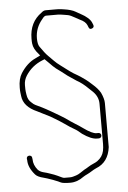

<svg xmlns="http://www.w3.org/2000/svg" viewBox="-54 -624 566 852"><g transform="rotate(-5 228.5 -198.0)"><path d="M380 -9C380 -12.3 378.8 -15.2 376.5 -17.5C374.2 -19.8 371.3 -21 368 -21H359C346.5 -21 327.4 -30.2 301.8 -48.7C290.9 -56.5 279.6 -64.3 266.6 -72C259.9 -76 253.8 -80 248.2 -84C232.4 -95.6 219.4 -104.2 209.2 -110C202.2 -114 195.5 -118 189 -122C182.5 -126 175.6 -130 168.4 -134C161.1 -138 153.6 -142.2 145.9 -146.7C138.2 -151.2 122.9 -158.8 100 -169.5C95 -171.8 89.5 -176 83.5 -182C73 -190.2 66.7 -202.3 64.5 -218.5C63.8 -223.5 63.2 -228.2 62.5 -232.5C61.8 -236.8 61.5 -246.4 61.5 -261.3C61.5 -276.1 65.7 -290 74 -303C92 -331 116.8 -351.3 148.5 -364L158.2 -368C158.2 -367.9 163.1 -363.1 172.9 -353.5C178.6 -347.8 184.9 -341.5 191.7 -334.6C198.5 -327.7 209.7 -318.8 225.4 -308C232.1 -303.3 238.2 -298.7 243.7 -294C249.2 -289.3 255.1 -285 261.4 -281C267.6 -277 277.2 -270.4 290.8 -261.2C308 -252 325.6 -238.4 343.5 -220.5C347.8 -216.2 353.3 -211 360 -205C376 -189 384 -170.7 384 -150V30C384 40 383 50 381 60C377.1 77.7 367.4 92 352 103C347.3 106.3 341 109.7 333 113C325 116.3 317.7 120.2 311 124.5C304.3 128.8 297.7 132.7 291 136C285.2 139.3 279.3 143.4 272.5 148.1C265.6 152.8 259 156.1 252.7 158L239.2 162C234.7 163.3 230 164 225 164H199.5C196.5 164 192.4 162.7 187.1 160C181.9 157.3 176.2 154.7 170.2 152C164.2 149.3 159.6 147.3 156 146C151.7 144.7 145.5 142.5 137.5 139.5C129.5 136.5 120.4 133.8 110.4 131.4C100.3 128.9 92 124.5 85.5 118C72.8 102.8 66.5 86.8 66.5 70L65.5 63C65.5 59.7 64.2 57 61.5 55C58.8 53 55.8 52.2 52.5 52.5C45.2 53.2 41.5 57.4 41.5 65L42.5 72C42.5 93.4 52.2 115.3 71.6 137.6C78.4 145.4 90.7 151.4 108.7 155.6C116.1 157.4 129.4 161.7 148.5 168.5C153.2 170.2 158.9 172.3 164.6 175C170.4 177.7 176.8 180.5 183.8 183.5C190.9 186.5 204.6 188 225 188C245.6 188 265.3 181 284.2 167C289 163.7 295.5 160.3 302.5 157C309.5 153.7 316.3 149.8 323 145.5C329.7 141.2 336.7 137.3 344 134C381 119.8 402.4 90.1 408 45V-151C408 -163.6 403.7 -179.2 395 -198C387.2 -211.3 375.6 -224.7 360 -238C355.3 -242 350.4 -246.4 345.4 -251.1C340.3 -255.9 328.8 -264.4 311 -276.5C303.7 -281.5 292.9 -287.5 281.1 -294.4C270.4 -301.3 261 -308 252.7 -314.5C247.2 -318.8 238.7 -325.3 227 -333.8C215.3 -342.3 206 -350.2 199.1 -357.5C194.4 -362.5 186.6 -370.2 176 -380.7C165.3 -391.1 154 -406.1 140.5 -425.6C135.2 -433.3 132.5 -445.7 132.5 -463C132.5 -494.8 143.6 -522.5 163.6 -546C170.2 -555.3 176.2 -560 181.5 -560H234.4C239.1 -560 243.4 -559.7 247.1 -559C250.9 -558.3 255.2 -557.7 260.2 -557C265.2 -556.3 271.4 -555.3 278.6 -553.9C285.8 -552.5 296.3 -548 309 -540.5C316.3 -536.2 323.3 -532.3 330 -529C346 -521.9 356.3 -512.9 361 -502L365 -492C367.7 -484.7 372.7 -482.5 380 -485.5C387.3 -488.5 389.7 -493.7 387 -501L383 -511C379.7 -519 373.7 -526.7 365 -534C356.3 -541.3 348.7 -546.7 342 -550C335.3 -553.3 326 -558.6 314.1 -565.8C302.2 -573 283.8 -578.1 262.9 -581C258.1 -581.7 253.5 -582.3 249 -583C244.5 -583.7 236.5 -584 225 -584H181.5C175.5 -584 169.2 -581 162.7 -575C127.2 -550.1 108.5 -512.9 108.5 -463.5C108.5 -454.5 108.8 -447.3 109.5 -442C111.1 -426.3 119.4 -410.1 134.5 -393.5C137.8 -389.8 139.8 -387.3 140.5 -386H139.5C132.2 -382.7 124.8 -379 117.5 -375C92.8 -363.6 71.3 -343.8 53 -315.5C42.7 -299.5 37.5 -278.2 37.5 -251.5C37.5 -241.8 37.8 -234.7 38.5 -230C39.2 -225.3 39.8 -220 40.5 -214C44 -182.4 65.7 -157.9 105.5 -140.5C110.8 -138.2 118.6 -134.3 128.7 -128.8C138.8 -123.3 150.1 -117.9 161.2 -112.5C168.7 -108.2 175.7 -104 182.2 -100L201.7 -88C208.2 -84 214.7 -79.7 221.2 -75C237.7 -63.2 251.7 -54.1 263.2 -47.8C273.2 -42.3 283.2 -34.4 295 -24C320.7 -6 342 3 359 3H368C371.3 3 374.2 1.8 376.5 -0.5C378.8 -2.8 380 -5.7 380 -9Z"/></g></svg>

Font: Proton
Style: SeBdCnd
Weight: 500
Version: Version 1.017